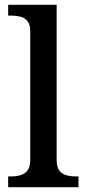

<svg xmlns="http://www.w3.org/2000/svg" viewBox="-20 -780 362 800"><path d="M14 0V-45H27Q47 -45 65 -50Q83 -55 94.5 -69.5Q106 -84 106 -115V-649Q106 -678 94.5 -692Q83 -706 65 -710.5Q47 -715 27 -715H14V-760H216V-115Q216 -84 227 -69.5Q238 -55 256 -50Q274 -45 295 -45H307V0Z"/></svg>

Font: Noto Serif NP Hmong Medium
Style: Regular
Weight: 500
Designer: Dalton Maag Ltd
Foundry: Dalton Maag Ltd
Version: Version 1.001; ttfautohint (v1.8.4.7-5d5b)